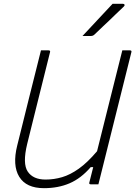

<svg xmlns="http://www.w3.org/2000/svg" viewBox="-20 -963 707 1003"><path d="M210 20Q117 20 80.5 -39.5Q44 -99 70 -203Q82 -250 97.5 -313.5Q113 -377 131.5 -450.5Q150 -524 169 -600Q175 -625 181.5 -650Q188 -675 194 -700H233Q245 -700 241 -689Q219 -600 197 -512.5Q175 -425 156 -348Q137 -271 122 -211Q97 -108 125 -66.5Q153 -25 218 -25Q262 -25 304.5 -37.5Q347 -50 392 -82Q437 -114 487 -173Q520 -305 553 -437Q586 -569 619 -700H658Q670 -700 666 -689Q629 -542 592.5 -394.5Q556 -247 519 -100Q513 -75 506.5 -50Q500 -25 494 0H455Q443 0 447 -11Q456 -49 467 -90H454Q403 -31 343.5 -5.5Q284 20 210 20ZM568 -943H623Q629 -943 630.5 -938Q632 -933 626 -928Q602 -906 585.5 -889.5Q569 -873 553.5 -858.5Q538 -844 519.5 -826.5Q501 -809 474 -783Q466 -775 455 -775H411Q452 -819 488.5 -858Q525 -897 568 -943Z"/></svg>

Font: Recursive Sn Lnr St Lt
Style: Italic
Weight: 300
Italic angle: -15°
Version: Version 1.079;hotconv 1.0.112;makeotfexe 2.5.65598; ttfautoh